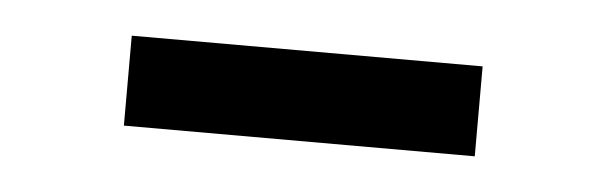

<svg xmlns="http://www.w3.org/2000/svg" viewBox="-24 -779 477 151"><g transform="rotate(5 214.5 -703.5)"><path d="M353 -739V-668H76V-739Z"/></g></svg>

Font: Bitter Thin Medium
Style: Regular
Weight: 500
Version: Version 3.021